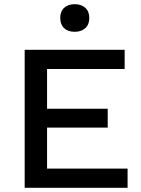

<svg xmlns="http://www.w3.org/2000/svg" viewBox="-20 -898 676 918"><path d="M286.5 -860.5Q305 -878 337 -878Q369 -878 388 -860.5Q407 -843 407 -812Q407 -781 388 -763.5Q369 -746 337 -746Q305 -746 286.5 -763.5Q268 -781 268 -812Q268 -843 286.5 -860.5ZM98 0V-660H576V-568H205V-378H495V-288H205V-92H590V0Z"/></svg>

Font: Elaine Sans Medium
Style: Regular
Weight: 500
Designer: Wei Huang
Foundry: Wei Huang
Version: Version 2.001;December 24, 2019;FontCreator 12.0.0.2547 64-b